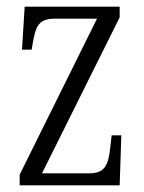

<svg xmlns="http://www.w3.org/2000/svg" viewBox="-20 -556 433 576"><path d="M39 0H339L344 -150H315L311 -115C305 -59 294 -36 247 -36H106L339 -504V-536H54L46 -407H75L78 -425C87 -478 96 -500 145 -500H271L39 -32Z"/></svg>

Font: Noto Serif Georgian ExtraCondensed Light
Style: Regular
Weight: 300
Width: 2
Designer: Monotype Design Team, Akaki Razmadze
Foundry: Google LLC
Version: Version 2.003